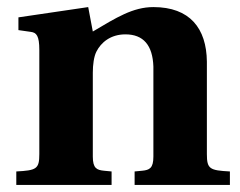

<svg xmlns="http://www.w3.org/2000/svg" viewBox="-20 -522 678 542"><path d="M26 0H295V-38L274 -40C253 -42 242 -47 242 -80V-317C242 -339 245 -362 252 -376C265 -402 292 -425 334 -425C385 -425 411 -394 413 -334V-80C413 -47 402 -42 381 -40L360 -38V0H629V-38C572 -41 564 -45 564 -87V-348C563 -442 516 -502 413 -502C355 -502 308 -472 242 -433L229 -502L32 -473V-437L67 -432C83 -430 91 -421 91 -381V-87C91 -45 83 -41 26 -38Z"/></svg>

Font: Heuristica
Style: Bold
Weight: 700
Version: Version 1.0.1